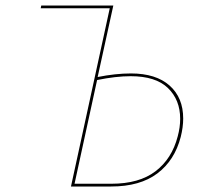

<svg xmlns="http://www.w3.org/2000/svg" viewBox="-20 -678 751 698"><path d="M646 -247Q646 -216 637 -180Q615 -95 552 -47.5Q489 0 384 0H238L379 -648H128L130 -658H392L335 -398Q400 -411 456 -411Q547 -411 596.5 -367Q646 -323 646 -247ZM635 -246Q635 -315 590.5 -358Q546 -401 455 -401Q401 -401 333 -387L251 -10H385Q486 -10 545.5 -55.5Q605 -101 626 -182Q635 -215 635 -246Z"/></svg>

Font: Ysabeau Infant Hairline
Style: Italic
Weight: 100
Italic angle: -12°
Designer: Christian Thalmann (Catharsis Fonts)
Version: Version 0.003